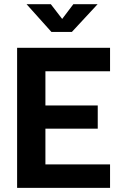

<svg xmlns="http://www.w3.org/2000/svg" viewBox="-20 -916 591 936"><path d="M63.4 0V-683H516.5V-568.5H201.4V-402H456.5V-288.9H201.4V-114.5H516.5V0ZM230.8 -760.2 109.4 -895.6H227.7L283.1 -823.7L337.6 -895.6H455.9L330.3 -760.2Z"/></svg>

Font: Cairo
Style: Regular
Weight: 400
Designer: Mohamed Gaber, Accademia di Belle Arti di Urbino
Foundry: Kief Type Foundry, Accademia di Belle Arti di Urbino
Version: Version 3.120